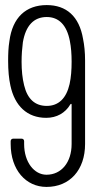

<svg xmlns="http://www.w3.org/2000/svg" viewBox="-20 -728 382 756"><path d="M307 -575C292 -664 241 -708 164 -708C82 -708 29 -659 17 -566C13 -542 12 -516 12 -488C12 -451 15 -418 21 -391C38 -311 87 -264 162 -264C203 -264 237 -283 257 -317C259 -320 262 -320 262 -316V-161C262 -89 222 -40 163 -40C115 -40 75 -89 75 -161V-172C75 -178 71 -182 65 -182H32C26 -182 22 -178 22 -172V-161C22 -59 82 8 163 8C255 8 315 -59 315 -161V-490C315 -522 312 -551 307 -575ZM164 -311C118 -311 88 -338 75 -392C68 -420 65 -451 65 -485C65 -513 67 -537 70 -561C81 -627 113 -661 164 -661C212 -661 243 -629 255 -567C260 -542 262 -515 262 -485C262 -454 260 -424 254 -397C241 -340 210 -311 164 -311Z"/></svg>

Font: Barlow Condensed Light
Style: Regular
Weight: 300
Width: 3
Designer: Jeremy Tribby
Foundry: Tribby Type
Version: Version 1.422;hotconv 1.0.109;makeotfexe 2.5.65596